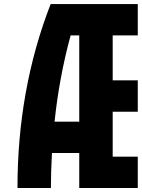

<svg xmlns="http://www.w3.org/2000/svg" viewBox="-20 -937 707 957"><path d="M375 -174.5H238.9Q233.7 -74.2 233.7 0H67.1Q67.1 -491.5 232.4 -916.7H666.7V-760.4H541.7V-536.5H666.7V-380.2H541.7V-156.2H666.7V0H375ZM375 -330.7V-760.4H332Q274.7 -550.1 252 -330.7Z"/></svg>

Font: TypoPRO Monoid
Style: Bold
Weight: 700
Width: 4
Monospace: yes
Designer: Andreas Larsen (@larsenwork)
Version: Version 0.61